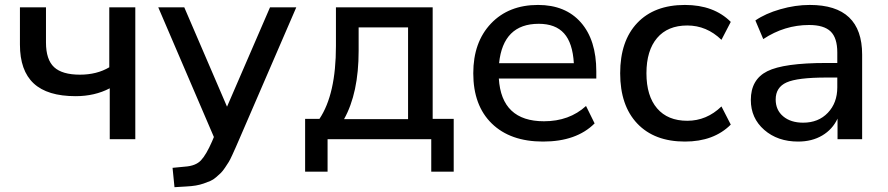

<svg xmlns="http://www.w3.org/2000/svg" viewBox="-20 -569 3630 785"><path d="M428.7 -208Q367.2 -175.8 289.1 -175.8Q173.8 -175.8 117.7 -228Q61.5 -280.3 61.5 -386.7V-539.1H168V-395.5Q168 -325.2 201.2 -294.4Q234.4 -263.7 306.6 -263.7Q376 -263.7 426.8 -293.9V-539.1H533.2V0H428.7Z M1084 -539.1H1191.4L960 -3.9Q949.2 21.5 944.3 32.2Q939.5 43 930.2 63.5Q920.9 84 915.5 92.8Q910.2 101.6 899.9 116.7Q889.6 131.8 882.3 138.7Q875 145.5 863.3 155.8Q851.6 166 839.8 170.9Q828.1 175.8 813 181.2Q797.9 186.5 780.3 189.5Q762.7 192.4 742.2 193.4L693.4 196.3L685.5 117.2L736.3 112.3Q780.3 109.4 801.8 86.4Q823.2 63.5 846.7 9.8L854.5 -8.8L627 -539.1H733.4L908.2 -132.8Z M1227.5 132.8V-83H1286.1Q1353.5 -183.6 1353.5 -380.9V-539.1H1749V-83H1835V132.8H1743.2V0H1319.3V132.8ZM1386.7 -82H1648.4V-457H1446.3V-361.3Q1446.3 -188.5 1386.7 -82Z M2200.2 9.8Q2066.4 9.8 1990.7 -64Q1915 -137.7 1915 -269.5Q1915 -396.5 1987.3 -472.7Q2059.6 -548.8 2179.7 -548.8Q2292 -548.8 2355 -477.1Q2418 -405.3 2418 -277.3V-248H2019.5Q2030.3 -73.2 2204.1 -73.2Q2307.6 -73.2 2376 -135.7L2411.1 -64.5Q2336.9 9.8 2200.2 9.8ZM2020.5 -310.5H2326.2Q2321.3 -393.6 2286.1 -432.6Q2251 -471.7 2182.6 -471.7Q2037.1 -471.7 2020.5 -310.5Z M2780.3 9.8Q2655.3 9.8 2585.4 -64Q2515.6 -137.7 2515.6 -269.5Q2515.6 -401.4 2585.4 -475.1Q2655.3 -548.8 2780.3 -548.8Q2898.4 -548.8 2967.8 -479.5L2929.7 -406.2Q2869.1 -464.8 2790 -464.8Q2710 -464.8 2666.5 -413.6Q2623 -362.3 2623 -269.5Q2623 -176.8 2666.5 -126Q2710 -75.2 2790 -75.2Q2869.1 -75.2 2929.7 -133.8L2967.8 -59.6Q2898.4 9.8 2780.3 9.8Z M3243.2 9.8Q3159.2 9.8 3104.5 -38.1Q3049.8 -85.9 3049.8 -160.2Q3049.8 -244.1 3117.2 -277.8Q3184.6 -311.5 3358.4 -311.5H3403.3V-354.5Q3403.3 -414.1 3376 -440.4Q3348.6 -466.8 3288.1 -466.8Q3187.5 -466.8 3100.6 -409.2L3068.4 -485.4Q3109.4 -513.7 3170.4 -531.2Q3231.4 -548.8 3291 -548.8Q3504.9 -548.8 3504.9 -345.7V0H3404.3V-84Q3383.8 -40 3341.8 -15.1Q3299.8 9.8 3243.2 9.8ZM3151.4 -162.1Q3151.4 -119.1 3182.1 -93.3Q3212.9 -67.4 3263.7 -67.4Q3326.2 -67.4 3364.7 -107.9Q3403.3 -148.4 3403.3 -211.9V-252H3359.4Q3240.2 -252 3195.8 -231.9Q3151.4 -211.9 3151.4 -162.1Z"/></svg>

Font: Min Sans Medium
Style: Regular
Weight: 500
Designer: Jinseong-Kim, NotoSansCJK, Nunito
Foundry: Jinseong-Kim
Version: Version 1.400;Glyphs 3.1.2 (3151)